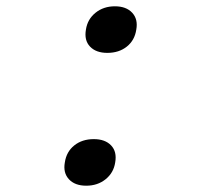

<svg xmlns="http://www.w3.org/2000/svg" viewBox="-20 -580 640 610"><path d="M321 -412Q285 -412 266 -432Q247 -452 253 -486Q258 -519 283.5 -539.5Q309 -560 345 -560Q381 -560 400 -539.5Q419 -519 413 -486Q408 -452 383 -432Q358 -412 321 -412ZM254 10Q218 10 199 -10.5Q180 -31 186 -64Q191 -98 216 -118Q241 -138 278 -138Q314 -138 333 -118Q352 -98 346 -64Q341 -31 315.5 -10.5Q290 10 254 10Z"/></svg>

Font: JetBrains Mono NL Light
Style: Italic
Weight: 300
Italic angle: -9°
Designer: Philipp Nurullin, Konstantin Bulenkov
Foundry: JetBrains
Version: Version 2.304; ttfautohint (v1.8.4.7-5d5b)